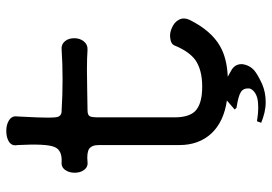

<svg xmlns="http://www.w3.org/2000/svg" viewBox="-150 -592 882 623"><g transform="rotate(-90 291.5 -281.0)"><path d="M209 111.3 204.1 125Q220.7 131.8 237.3 135.7Q253.9 139.6 270.5 139.6Q287.1 139.6 301.8 136.7Q316.4 133.8 330.1 127.9Q361.3 113.3 374 102.5Q391.6 86.9 394.5 62.5Q394.5 44.9 383.8 35.2Q377.9 29.3 364.3 22.5L353.5 16.6Q415 13.7 453.1 -8.8Q502.9 -37.1 538.1 -107.4Q546.9 -127 538.1 -142.6Q530.3 -157.2 511.7 -165Q494.1 -172.9 477.5 -169.9Q459 -168 454.1 -154.3Q435.5 -109.4 408.2 -88.9Q376 -66.4 321.3 -66.4Q265.6 -66.4 242.2 -88.9Q221.7 -109.4 221.7 -156.2V-402.3Q221.7 -425.8 225.6 -431.6Q229.5 -438.5 245.1 -438.5L306.6 -439.5Q353.5 -440.4 376 -440.4Q414.1 -440.4 440.4 -438.5Q458 -437.5 468.8 -451.2Q478.5 -463.9 478.5 -481.4Q478.5 -500 468.8 -511.7Q458 -524.4 440.4 -522.5Q398.4 -519.5 343.8 -519.5Q293 -519.5 245.1 -522.5Q226.6 -521.5 222.7 -537.1Q219.7 -548.8 221.7 -604.5L224.6 -666Q227.5 -683.6 211.9 -693.4Q198.2 -702.1 177.7 -702.1Q156.2 -702.1 142.6 -693.4Q127.9 -683.6 131.8 -666Q136.7 -573.2 126 -546.9Q116.2 -520.5 77.1 -522.5Q60.5 -524.4 50.8 -510.7Q42 -498 42 -480.5Q42 -461.9 50.8 -450.2Q60.5 -436.5 77.1 -438.5Q105.5 -441.4 119.1 -433.6Q131.8 -424.8 131.8 -402.3V-140.6Q131.8 -77.1 169.9 -36.1Q208 3.9 276.4 13.7L247.1 39.1L252.9 44.9Q292 50.8 304.7 59.6Q317.4 68.4 315.4 87.9Q308.6 105.5 284.2 112.3Q255.9 119.1 209 111.3Z"/></g></svg>

Font: Gungsuh
Style: Regular
Weight: 400
Version: Version 2.21